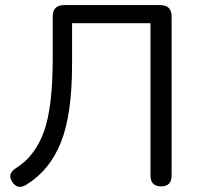

<svg xmlns="http://www.w3.org/2000/svg" viewBox="-20 -725 781 754"><path d="M613 7Q571 7 571 -36V-634H263V-472Q263 -275 219 -165.5Q175 -56 84 0Q49 22 28 -11Q7 -42 43 -65Q116 -110 151.5 -205.5Q187 -301 187 -493V-660Q187 -705 232 -705H609Q654 -705 654 -660V-36Q654 7 613 7Z"/></svg>

Font: Nunito
Style: Regular
Weight: 400
Designer: Vernon Adams
Foundry: Vernon Adams
Version: Version 3.602